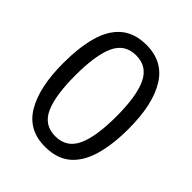

<svg xmlns="http://www.w3.org/2000/svg" viewBox="-204 -848 981 981"><g transform="rotate(45 286.0 -357.5)"><path d="M523 -358Q523 -243 499 -160.5Q475 -78 423 -34Q371 10 285 10Q164 10 106.5 -87.5Q49 -185 49 -358Q49 -474 72.5 -556Q96 -638 148 -681.5Q200 -725 285 -725Q405 -725 464 -628.5Q523 -532 523 -358ZM137 -358Q137 -211 170.5 -138Q204 -65 285 -65Q365 -65 399.5 -137.5Q434 -210 434 -358Q434 -504 399.5 -577Q365 -650 285 -650Q204 -650 170.5 -577Q137 -504 137 -358Z"/></g></svg>

Font: Noto Sans Hanifi Rohingya
Style: Regular
Weight: 400
Designer: Monotype Design Team and DaltonMaag
Foundry: Google LLC
Version: Version 2.101